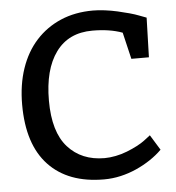

<svg xmlns="http://www.w3.org/2000/svg" viewBox="-52 -758 749 817"><g transform="rotate(-5 322.5 -350.0)"><path d="M520 -491 493 -605Q439 -625 365 -625Q263 -625 209 -551Q155 -477 155 -344Q155 -210 213.5 -145Q272 -80 370 -80Q392 -80 417.5 -85Q443 -90 467 -99.5Q491 -109 511 -119.5Q531 -130 544 -140L570 -160L610 -95Q588 -73 559.5 -54Q531 -35 498.5 -20.5Q466 -6 431 2Q396 10 360 10Q207 10 123.5 -78.5Q40 -167 40 -337Q40 -422 63.5 -491Q87 -560 131 -608.5Q175 -657 236.5 -683.5Q298 -710 375 -710Q398 -710 425.5 -706.5Q453 -703 479.5 -697Q506 -691 529.5 -684.5Q553 -678 568 -672L600 -660L595 -491Z"/></g></svg>

Font: Bitter
Style: Regular
Weight: 400
Designer: Sol Matas
Foundry: Sol Matas
Version: Version 1.001